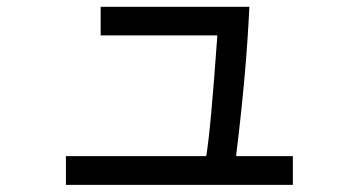

<svg xmlns="http://www.w3.org/2000/svg" viewBox="-20 -546 1040 556"><path d="M577.1 -93.8Q589.8 -166 609.4 -443.4H271.5V-526.4H702.1Q693.4 -335 664.1 -98.6V-93.8H828.1V-10.7H170.9V-93.8Z"/></svg>

Font: MotoyaLCedar
Style: W3 mono
Weight: 400
Version: Version 1.01